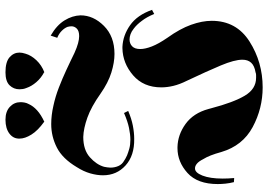

<svg xmlns="http://www.w3.org/2000/svg" viewBox="-159 -778 979 701"><g transform="rotate(-90 330.5 -427.5)"><path d="M605 -399Q591 -418 576 -429Q566 -437 556 -440.5Q546 -444 537 -444Q522 -444 512 -434.5Q502 -425 502 -405Q502 -387 511.5 -362.5Q521 -338 543 -306Q576 -260 590.5 -219.5Q605 -179 605 -144Q605 -54 529.5 -6Q454 42 362 42Q285 42 217 5.5Q149 -31 126 -109Q120 -131 113.5 -147.5Q107 -164 100 -175Q92 -191 83.5 -198Q75 -205 67 -205Q51 -206 40 -178Q29 -150 29 -104Q29 -94 29.5 -83.5Q30 -73 31 -62L16 -63Q12 -79 10.5 -94Q9 -109 9 -122Q9 -196 49.5 -232.5Q90 -269 140 -269H144Q189 -268 228.5 -239.5Q268 -211 283 -156Q284 -153 284.5 -150.5Q285 -148 286 -145Q307 -65 331.5 -23.5Q356 18 397 18H407Q412 18 417 16Q441 12 452 0Q463 -12 463 -32Q463 -61 442 -111Q421 -161 386 -235Q373 -261 367.5 -284Q362 -307 362 -328Q362 -393 406 -431Q450 -469 505 -470H510Q552 -468 589 -442Q626 -416 645 -362L630 -354Q619 -381 605 -399ZM268 -465 276 -449Q248 -437 222.5 -432Q197 -427 174 -427Q113 -426 77 -458.5Q41 -491 41 -541Q41 -563 48 -587.5Q55 -612 71 -637Q102 -689 142.5 -709.5Q183 -730 228 -730Q244 -730 261 -728Q278 -726 295 -722Q328 -715 361.5 -702Q395 -689 425 -675Q442 -667 458 -659.5Q474 -652 488 -645Q508 -636 523 -632Q538 -628 549 -628Q568 -628 576.5 -636.5Q585 -645 585 -656Q585 -659 584.5 -662.5Q584 -666 583 -670Q579 -681 568.5 -691.5Q558 -702 543 -708L551 -732Q589 -710 606.5 -681.5Q624 -653 625 -623Q625 -576 586.5 -537.5Q548 -499 484 -499Q453 -499 416 -510.5Q379 -522 339 -550Q291 -584 251.5 -598Q212 -612 181 -613Q134 -613 107 -589Q80 -565 72 -537Q71 -531 70 -525.5Q69 -520 69 -514Q69 -498 75 -484.5Q81 -471 94 -464Q97 -462 102 -459Q107 -456 114 -453Q124 -449 138 -445Q152 -441 171 -441Q190 -441 214 -446Q238 -451 268 -464ZM417 -756Q396 -767 381 -784.5Q366 -802 360 -820Q357 -827 356 -833.5Q355 -840 355 -846Q355 -867 369.5 -882Q384 -897 417 -897Q455 -897 472 -882Q489 -867 489 -846Q489 -841 488 -835.5Q487 -830 485 -824Q479 -803 461 -784Q443 -765 417 -755ZM236 -756Q204 -779 189.5 -802.5Q175 -826 175 -845Q174 -868 193 -882.5Q212 -897 244 -897Q274 -897 291 -881Q308 -865 308 -842Q308 -835 306.5 -827Q305 -819 301 -812Q294 -796 278 -781.5Q262 -767 236 -755ZM646 -362H645L646 -361Z"/></g></svg>

Font: Fette UNZ Fraktur
Style: Regular
Weight: 900
Foundry: UNZ1 Extensions by Catfonts.de
Version: Version 0.000 2012 initial release